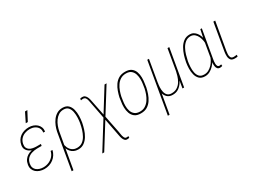

<svg xmlns="http://www.w3.org/2000/svg" viewBox="-57 -1459 3163 2390"><g transform="rotate(-30 1524.0 -263.5)"><path d="M224.1 -279.3H295.9L293 -257.3H226.6Q187 -256.3 150.4 -245.1Q113.8 -233.9 88.6 -208.5Q63.5 -183.1 55.2 -140.1Q49.3 -107.4 57.6 -84Q65.9 -60.5 84.7 -45.4Q103.5 -30.3 128.9 -22.5Q154.3 -14.6 182.1 -15.1Q222.7 -15.1 259.3 -30.8Q295.9 -46.4 322.8 -75.9Q349.6 -105.5 358.9 -147L384.8 -146.5Q377 -110.8 358.2 -81.8Q339.4 -52.7 312.5 -32.2Q285.6 -11.7 252.2 -0.7Q218.8 10.3 181.2 10.3Q147 9.8 116.9 -0.2Q86.9 -10.3 64.9 -29.5Q43 -48.8 32.5 -77.1Q22 -105.5 28.8 -141.6Q34.7 -178.7 53 -204.8Q71.3 -231 98.1 -247.3Q125 -263.7 157.5 -271.2Q189.9 -278.8 224.1 -279.3ZM293.5 -259.8H225.1Q197.3 -260.3 168.9 -268.6Q140.6 -276.9 118.4 -293Q96.2 -309.1 85 -333.7Q73.7 -358.4 79.1 -391.6Q85.4 -427.2 102.3 -454.8Q119.1 -482.4 144.5 -501Q169.9 -519.5 201.9 -529.1Q233.9 -538.6 269.5 -538.6Q302.2 -538.6 331.1 -528.3Q359.9 -518.1 381.6 -498.8Q403.3 -479.5 413.8 -452.4Q424.3 -425.3 419.9 -390.6H394Q399.9 -430.2 382.8 -457.5Q365.7 -484.9 335 -499Q304.2 -513.2 269 -513.2Q230.5 -513.2 196.3 -500.2Q162.1 -487.3 137.9 -460.4Q113.8 -433.6 106 -393.6Q100.1 -362.8 108.6 -341.6Q117.2 -320.3 135.5 -307.6Q153.8 -294.9 177.7 -289.6Q201.7 -284.2 228 -283.2H297.4ZM263.2 -600.6 328.6 -732.4H362.3L292.5 -600.6Z M459.5 203.1 547.9 -312Q555.2 -350.6 571.3 -390.4Q587.4 -430.2 612.5 -463.9Q637.7 -497.6 672.6 -518.1Q707.5 -538.6 753.9 -538.6Q807.1 -538.1 835.4 -510Q863.8 -481.9 874.5 -438.5Q885.3 -395 884 -348.4Q882.8 -301.8 876.5 -265.1L875 -254.9Q867.2 -214.4 853 -168.5Q838.9 -122.6 814.5 -82Q790 -41.5 753.9 -15.6Q717.8 10.3 668 9.8Q633.3 9.8 606.4 -2.9Q579.6 -15.6 561.3 -37.6Q543 -59.6 533.7 -87.4Q524.4 -115.2 523.4 -146.5Q525.9 -148.4 528.3 -150.9Q530.8 -153.3 533.4 -155.8Q536.1 -158.2 538.6 -160.2Q540 -121.1 554.9 -88.1Q569.8 -55.2 597.9 -35.2Q626 -15.1 666 -15.1Q711.4 -15.1 743.2 -38.6Q774.9 -62 795.7 -99.4Q816.4 -136.7 828.9 -177.7Q841.3 -218.8 847.7 -254.9L849.6 -265.1Q855 -294.9 856.9 -337.2Q858.9 -379.4 851.6 -419.9Q844.2 -460.4 821.3 -487.1Q798.3 -513.7 753.4 -513.2Q712.9 -513.2 682.1 -493.2Q651.4 -473.1 629.2 -441.7Q606.9 -410.2 593.3 -373Q579.6 -335.9 573.2 -300.8L484.9 203.1Z M1382.8 -527.8 927.7 201.7H899.9L1353.5 -527.8ZM1033.7 -531.7Q1056.2 -532.2 1070.8 -520.3Q1085.4 -508.3 1094.2 -489.5Q1103 -470.7 1107.7 -450.9Q1112.3 -431.2 1115.2 -414.1L1211.4 66.9Q1214.8 80.6 1218 107.2Q1221.2 133.8 1231 156.2Q1240.7 178.7 1260.3 179.7Q1267.1 180.2 1275.4 179Q1283.7 177.7 1289.6 176.8L1288.6 200.7Q1281.7 202.1 1273.9 203.4Q1266.1 204.6 1258.3 204.6Q1237.3 205.1 1224.1 191.2Q1210.9 177.2 1203.4 156.7Q1195.8 136.2 1192.4 114.7Q1189 93.3 1185.5 78.6L1091.3 -410.2Q1087.4 -428.2 1083.3 -450.9Q1079.1 -473.6 1067.9 -490.5Q1056.6 -507.3 1032.7 -507.8Q1024.4 -508.3 1016.4 -506.8Q1008.3 -505.4 1001.5 -503.4L1002.4 -525.9Q1009.8 -528.3 1017.6 -530.3Q1025.4 -532.2 1033.7 -531.7Z M1425.8 -239.3 1433.6 -295.4Q1442.4 -335 1457.3 -377.2Q1472.2 -419.4 1497.3 -456.3Q1522.5 -493.2 1560.5 -515.9Q1598.6 -538.6 1654.8 -538.1Q1709.5 -537.6 1741.2 -513.9Q1772.9 -490.2 1786.1 -452.1Q1799.3 -414.1 1799.8 -371.6Q1800.3 -329.1 1793.9 -292L1785.6 -235.4Q1777.3 -196.3 1762.7 -153.1Q1748 -109.9 1723.1 -72.5Q1698.2 -35.2 1660.6 -12Q1623 11.2 1566.4 10.7Q1510.7 10.7 1479.2 -13.9Q1447.8 -38.6 1434.1 -77.1Q1420.4 -115.7 1419.7 -158.9Q1418.9 -202.1 1425.8 -239.3ZM1460 -295.9 1451.2 -238.8Q1445.8 -207.5 1445.3 -169.2Q1444.8 -130.9 1455.6 -95.9Q1466.3 -61 1493.2 -38.1Q1520 -15.1 1567.4 -14.6Q1612.8 -13.7 1646 -34.9Q1679.2 -56.2 1701.9 -89.1Q1724.6 -122.1 1738.8 -160.9Q1752.9 -199.7 1760.3 -235.4L1769 -292.5Q1774.4 -322.8 1774.2 -360.4Q1773.9 -397.9 1763.4 -432.4Q1752.9 -466.8 1727.1 -490Q1701.2 -513.2 1653.3 -513.7Q1606 -513.7 1572.3 -492.7Q1538.6 -471.7 1516.4 -438.2Q1494.1 -404.8 1480.7 -366.9Q1467.3 -329.1 1460 -295.9Z M2258.8 -528.3H2284.2L2192.9 0H2169.4L2189.5 -125ZM2211.9 -245.6 2233.4 -246.6Q2226.1 -206.1 2211.4 -161.4Q2196.8 -116.7 2172.4 -78.1Q2147.9 -39.6 2112.5 -15.4Q2077.1 8.8 2027.3 8.8Q1977.1 8.8 1947.8 -20.3Q1918.5 -49.3 1909.7 -94.5Q1900.9 -139.6 1910.6 -186.5L1920.9 -213.9H1939Q1933.6 -187 1932.1 -152.8Q1930.7 -118.7 1937.5 -86.9Q1944.3 -55.2 1964.8 -34.9Q1985.4 -14.6 2023.9 -14.6Q2071.3 -14.6 2104.2 -35.9Q2137.2 -57.1 2158.2 -91.1Q2179.2 -125 2191.4 -165.5Q2203.6 -206.1 2211.9 -245.6ZM1967.8 -528.3H1992.2L1866.7 203.1H1841.8Z M2370.1 -255.4 2372.1 -265.1Q2378.9 -305.2 2393.8 -352.1Q2408.7 -398.9 2432.9 -441.4Q2457 -483.9 2493.4 -511Q2529.8 -538.1 2580.6 -538.1Q2611.3 -538.1 2634 -525.1Q2656.7 -512.2 2673.3 -490.7Q2689.9 -469.2 2699.5 -442.9Q2709 -416.5 2712.9 -388.9Q2716.8 -361.3 2714.8 -336.4L2688.5 -176.8Q2680.2 -144.5 2662.1 -111.8Q2644 -79.1 2618.2 -51.5Q2592.3 -23.9 2560.1 -6.8Q2527.8 10.3 2491.7 10.3Q2439.5 10.3 2411.4 -16.8Q2383.3 -43.9 2372.3 -85.9Q2361.3 -127.9 2362.5 -173.1Q2363.8 -218.3 2370.1 -255.4ZM2398.4 -265.1 2396.5 -255.4Q2391.1 -224.1 2388.7 -182.9Q2386.2 -141.6 2393.6 -103.3Q2400.9 -64.9 2423.8 -39.6Q2446.8 -14.2 2492.2 -14.6Q2526.9 -14.2 2556.2 -30Q2585.4 -45.9 2609.1 -70.8Q2632.8 -95.7 2648.9 -126.7Q2665 -157.7 2673.8 -188.5L2695.8 -318.4Q2698.7 -346.2 2693.6 -379.4Q2688.5 -412.6 2674.6 -443.1Q2660.6 -473.6 2637.5 -493.2Q2614.3 -512.7 2581.1 -513.7Q2535.6 -513.2 2504.4 -488.5Q2473.1 -463.9 2451.7 -424.8Q2430.2 -385.7 2417.7 -342.8Q2405.3 -299.8 2398.4 -265.1ZM2730.5 -528.3H2752L2682.1 -124.5Q2679.7 -113.3 2677.5 -95.5Q2675.3 -77.6 2676.5 -58.6Q2677.7 -39.6 2685.5 -27.1Q2693.4 -14.6 2710.4 -14.6Q2717.3 -15.1 2723.6 -16.6Q2730 -18.1 2736.3 -18.6L2738.3 4.9Q2731 6.8 2724.1 8.5Q2717.3 10.3 2709 10.7Q2682.1 11.2 2669.4 -3.2Q2656.7 -17.6 2653.3 -39.8Q2649.9 -62 2651.9 -85Q2653.8 -107.9 2657.2 -124.5L2707.5 -418.9Z M2918 -528.3H2944.3L2875.5 -131.3Q2871.6 -110.8 2870.6 -85.2Q2869.6 -59.6 2879.4 -40.5Q2889.2 -21.5 2919.4 -21.5Q2930.7 -21.5 2942.1 -22.9Q2953.6 -24.4 2963.4 -25.9V-1.5Q2952.6 2.4 2941.7 2.7Q2930.7 2.9 2918.5 2.9Q2879.4 2.4 2863.8 -19Q2848.1 -40.5 2846.7 -71.3Q2845.2 -102.1 2850.1 -131.8Z"/></g></svg>

Font: Roboto Condensed Thin
Style: Italic
Weight: 250
Italic angle: -12°
Designer: Christian Robertson
Foundry: Google
Version: Version 3.008; 2023